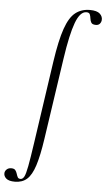

<svg xmlns="http://www.w3.org/2000/svg" viewBox="-156 -766 601 1082"><g transform="rotate(5 144.0 -225.5)"><path d="M-29.4 275Q-64 275 -78.8 261.8Q-93.6 248.6 -92.2 230.8Q-90.8 218.6 -80.9 209.9Q-71 201.2 -55.8 201.2Q-39.4 201.2 -32.8 209.5Q-26.2 217.8 -22.9 228.9Q-19.6 240 -15.3 248.3Q-11 256.6 1 256.6Q13.2 256.6 21.5 241.4Q29.8 226.2 38.3 181.3Q46.8 136.4 59.8 47L127.8 -418Q145.8 -540 169.1 -606.5Q192.4 -673 226.3 -699.5Q260.2 -726 308 -726Q348.2 -726 364.7 -710.4Q381.2 -694.8 379.2 -674.2Q377.8 -662.2 370.2 -653.6Q362.6 -645 348.2 -645Q328.4 -645 322.3 -654.9Q316.2 -664.8 314.7 -678.3Q313.2 -691.8 309 -701.7Q304.8 -711.6 289.4 -711.6Q253.6 -711.6 228.8 -645.3Q204 -579 183.4 -439L115.4 21Q101.4 116.2 83.4 172.1Q65.4 228 38.6 251.5Q11.8 275 -29.4 275Z"/></g></svg>

Font: Cormorant Light
Style: Italic
Weight: 300
Italic angle: -10°
Designer: Christian Thalmann (Catharsis Fonts)
Foundry: Catharsis Fonts
Version: Version 4.000